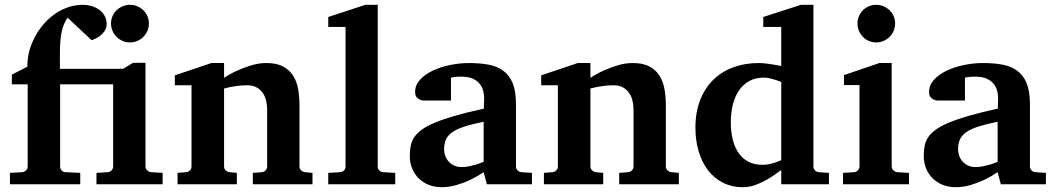

<svg xmlns="http://www.w3.org/2000/svg" viewBox="-20 -760 4352 792"><path d="M377.9 0V-46.9L424.8 -49.8Q434.1 -50.8 440.4 -57.4Q446.8 -64 446.8 -73.2V-412.1H228V-73.2Q228 -64 234.1 -56.9Q240.2 -49.8 250 -49.8L311 -46.9V0H21V-46.9L71.8 -49.8Q81.1 -50.8 87.6 -57.4Q94.2 -64 94.2 -73.2V-412.1H28.8V-452.1L92.8 -484.9Q92.8 -523.4 103 -557.1Q113.3 -590.8 132.8 -623Q147.9 -647.9 168 -669.2Q188 -690.4 212.2 -706.3Q236.3 -722.2 264.4 -731.2Q292.5 -740.2 324.2 -740.2Q338.9 -740.2 355.7 -735.6Q372.6 -731 387 -721.4Q401.4 -711.9 410.6 -696.5Q419.9 -681.2 419.9 -660.2Q419.9 -648.4 414.8 -638.2Q409.7 -627.9 401.1 -619.4Q392.6 -610.8 381.3 -604.5Q370.1 -598.1 357.9 -594.2L258.8 -687Q251.5 -675.8 245.4 -663.3Q239.3 -650.9 235.4 -633.5Q231.4 -616.2 229.2 -592.3Q227.1 -568.4 227.1 -534.2V-476.1H487.8L528.8 -501H580.1V-73.2Q580.1 -64 586.9 -57.4Q593.8 -50.8 603 -49.8L650.9 -46.9V0ZM594.2 -663.1Q594.2 -647 588.1 -632.8Q582 -618.7 571.3 -607.9Q560.5 -597.2 546.4 -591.1Q532.2 -585 516.1 -585Q500 -585 485.8 -591.1Q471.7 -597.2 460.9 -607.9Q450.2 -618.7 444.1 -632.8Q438 -647 438 -663.1Q438 -679.2 444.1 -693.4Q450.2 -707.5 460.9 -717.8Q471.7 -728 485.8 -734.1Q500 -740.2 516.1 -740.2Q532.2 -740.2 546.4 -734.1Q560.5 -728 571.3 -717.8Q582 -707.5 588.1 -693.4Q594.2 -679.2 594.2 -663.1Z M1022.9 0V-46.9L1060.1 -49.8Q1069.3 -50.8 1075.7 -57.4Q1082 -64 1082 -73.2V-308.1Q1082 -327.1 1077.6 -345.2Q1073.2 -363.3 1063.5 -377.2Q1053.7 -391.1 1038.1 -399.7Q1022.5 -408.2 1000 -408.2Q979.5 -408.2 961.9 -406Q944.3 -403.8 931.6 -401.4Q916.5 -398.4 904.3 -395V-73.2Q904.3 -64 911.1 -57.4Q918 -50.8 927.2 -49.8L957 -46.9V0H712.4V-46.9L748 -49.8Q757.3 -50.8 763.7 -57.4Q770 -64 770 -73.2V-408.2H701.2V-449.2L852.1 -500H904.3V-439Q930.2 -456.1 959.5 -469.2Q984.4 -480.5 1015.6 -490.2Q1046.9 -500 1079.1 -500Q1122.1 -500 1148.9 -485.1Q1175.8 -470.2 1190.4 -445.8Q1205.1 -421.4 1210.2 -390.1Q1215.3 -358.9 1215.3 -326.2V-73.2Q1215.3 -64 1222.2 -57.4Q1229 -50.8 1238.3 -49.8L1269 -46.9V0Z M1334 0V-46.9L1383.3 -49.8Q1393.1 -50.8 1399.2 -57.1Q1405.3 -63.5 1405.3 -73.2V-648.9H1334V-689.9L1487.3 -740.2H1538.1V-73.2Q1538.1 -63.5 1544.2 -57.1Q1550.3 -50.8 1560.1 -49.8L1610.4 -46.9V0Z M1988.3 0 1975.1 -49.8Q1949.2 -32.2 1920.9 -18.6Q1896 -6.8 1865.2 2.7Q1834.5 12.2 1801.3 12.2Q1773.9 12.2 1750.2 3.2Q1726.6 -5.9 1708.7 -22.7Q1690.9 -39.6 1680.7 -63.5Q1670.4 -87.4 1670.4 -117.2Q1670.4 -139.6 1674.1 -158.7Q1677.7 -177.7 1688.7 -194.1Q1699.7 -210.4 1720.2 -225.3Q1740.7 -240.2 1774.7 -254.4Q1808.6 -268.6 1857.9 -282.7Q1907.2 -296.9 1976.1 -312V-324.2Q1976.1 -331.5 1976.6 -337.4Q1976.6 -344.2 1977.1 -351.1Q1977.5 -365.2 1974.1 -381.6Q1970.7 -397.9 1960.4 -411.9Q1950.2 -425.8 1931.6 -434.8Q1913.1 -443.8 1883.3 -443.8Q1873 -443.8 1865 -443.4Q1856.9 -442.9 1851.6 -441.9Q1845.2 -440.9 1840.3 -439.9V-345.2H1737.3Q1724.6 -344.2 1714.8 -347.7Q1706.5 -350.6 1699.5 -357.9Q1692.4 -365.2 1692.4 -380.9Q1692.4 -408.7 1712.2 -430.7Q1731.9 -452.6 1763.9 -468Q1795.9 -483.4 1835.7 -491.7Q1875.5 -500 1915 -500Q1958 -500 1993.7 -493.7Q2029.3 -487.3 2054.9 -469Q2080.6 -450.7 2094.5 -417.5Q2108.4 -384.3 2108.4 -330.1V-73.2Q2108.4 -64 2114.7 -57.4Q2121.1 -50.8 2130.4 -49.8L2174.3 -46.9V0ZM1975.1 -257.8Q1926.8 -248 1895.3 -237.8Q1863.8 -227.5 1845.2 -214.4Q1826.7 -201.2 1819.3 -184.3Q1812 -167.5 1812 -145Q1812 -129.4 1817.1 -116Q1822.3 -102.5 1831.8 -92.5Q1841.3 -82.5 1854.5 -76.7Q1867.7 -70.8 1883.3 -70.8Q1899.4 -70.8 1915.8 -74.2Q1932.1 -77.6 1945.3 -81.5Q1960.9 -86.4 1975.1 -92.8Z M2534.2 0V-46.9L2571.3 -49.8Q2580.6 -50.8 2586.9 -57.4Q2593.3 -64 2593.3 -73.2V-308.1Q2593.3 -327.1 2588.9 -345.2Q2584.5 -363.3 2574.7 -377.2Q2564.9 -391.1 2549.3 -399.7Q2533.7 -408.2 2511.2 -408.2Q2490.7 -408.2 2473.1 -406Q2455.6 -403.8 2442.9 -401.4Q2427.7 -398.4 2415.5 -395V-73.2Q2415.5 -64 2422.4 -57.4Q2429.2 -50.8 2438.5 -49.8L2468.3 -46.9V0H2223.6V-46.9L2259.3 -49.8Q2268.6 -50.8 2274.9 -57.4Q2281.2 -64 2281.2 -73.2V-408.2H2212.4V-449.2L2363.3 -500H2415.5V-439Q2441.4 -456.1 2470.7 -469.2Q2495.6 -480.5 2526.9 -490.2Q2558.1 -500 2590.3 -500Q2633.3 -500 2660.2 -485.1Q2687 -470.2 2701.7 -445.8Q2716.3 -421.4 2721.4 -390.1Q2726.6 -358.9 2726.6 -326.2V-73.2Q2726.6 -64 2733.4 -57.4Q2740.2 -50.8 2749.5 -49.8L2780.3 -46.9V0Z M3202.6 -421.9Q3190.9 -426.8 3178.2 -430.7Q3167.5 -434.1 3155 -437Q3142.6 -439.9 3131.3 -439.9Q3096.7 -439.9 3070.8 -425.8Q3044.9 -411.6 3028.1 -386.7Q3011.2 -361.8 3002.9 -328.1Q2994.6 -294.4 2994.6 -255.9Q2994.6 -216.3 3002.7 -184.1Q3010.7 -151.9 3026.9 -128.7Q3043 -105.5 3067.4 -92.8Q3091.8 -80.1 3124.5 -80.1Q3138.2 -80.1 3152.1 -82.8Q3166 -85.4 3177.2 -89.4Q3190.4 -93.8 3202.6 -99.1ZM3202.6 0V-58.1Q3196.8 -55.2 3181.6 -43.7Q3166.5 -32.2 3145 -19.8Q3123.5 -7.3 3097.7 2.4Q3071.8 12.2 3044.4 12.2Q2998.5 12.2 2962.2 -6.3Q2925.8 -24.9 2900.6 -57.6Q2875.5 -90.3 2862.1 -135.3Q2848.6 -180.2 2848.6 -232.9Q2848.6 -297.4 2868.2 -347.2Q2887.7 -397 2922.4 -430.9Q2957 -464.8 3004.9 -482.4Q3052.7 -500 3109.4 -500Q3123.5 -500 3139.9 -498Q3156.2 -496.1 3170.4 -493.7Q3186.5 -491.2 3202.6 -487.8V-648.9H3128.4V-689.9L3284.2 -740.2H3335.4V-73.2Q3335.4 -64 3341.8 -57.4Q3348.1 -50.8 3357.4 -49.8L3399.4 -46.9V0Z M3457.5 0V-46.9L3503.4 -49.8Q3512.2 -50.8 3518.8 -57.4Q3525.4 -64 3525.4 -73.2V-409.2H3461.4V-450.2L3607.4 -500H3658.2V-73.2Q3658.2 -64 3665.3 -57.4Q3672.4 -50.8 3681.2 -49.8L3729.5 -46.9V0ZM3672.4 -663.1Q3672.4 -647 3666.3 -632.8Q3660.2 -618.7 3649.4 -607.9Q3638.7 -597.2 3624.5 -591.1Q3610.4 -585 3594.2 -585Q3578.1 -585 3564 -591.1Q3549.8 -597.2 3539.6 -607.9Q3529.3 -618.7 3523.2 -632.8Q3517.1 -647 3517.1 -663.1Q3517.1 -679.2 3523.2 -693.4Q3529.3 -707.5 3539.6 -717.8Q3549.8 -728 3564 -734.1Q3578.1 -740.2 3594.2 -740.2Q3610.4 -740.2 3624.5 -734.1Q3638.7 -728 3649.4 -717.8Q3660.2 -707.5 3666.3 -693.4Q3672.4 -679.2 3672.4 -663.1Z M4108.4 0 4095.2 -49.8Q4069.3 -32.2 4041 -18.6Q4016.1 -6.8 3985.4 2.7Q3954.6 12.2 3921.4 12.2Q3894 12.2 3870.4 3.2Q3846.7 -5.9 3828.9 -22.7Q3811 -39.6 3800.8 -63.5Q3790.5 -87.4 3790.5 -117.2Q3790.5 -139.6 3794.2 -158.7Q3797.9 -177.7 3808.8 -194.1Q3819.8 -210.4 3840.3 -225.3Q3860.8 -240.2 3894.8 -254.4Q3928.7 -268.6 3978 -282.7Q4027.3 -296.9 4096.2 -312V-324.2Q4096.2 -331.5 4096.7 -337.4Q4096.7 -344.2 4097.2 -351.1Q4097.7 -365.2 4094.2 -381.6Q4090.8 -397.9 4080.6 -411.9Q4070.3 -425.8 4051.8 -434.8Q4033.2 -443.8 4003.4 -443.8Q3993.2 -443.8 3985.1 -443.4Q3977.1 -442.9 3971.7 -441.9Q3965.3 -440.9 3960.4 -439.9V-345.2H3857.4Q3844.7 -344.2 3835 -347.7Q3826.7 -350.6 3819.6 -357.9Q3812.5 -365.2 3812.5 -380.9Q3812.5 -408.7 3832.3 -430.7Q3852.1 -452.6 3884 -468Q3916 -483.4 3955.8 -491.7Q3995.6 -500 4035.2 -500Q4078.1 -500 4113.8 -493.7Q4149.4 -487.3 4175 -469Q4200.7 -450.7 4214.6 -417.5Q4228.5 -384.3 4228.5 -330.1V-73.2Q4228.5 -64 4234.9 -57.4Q4241.2 -50.8 4250.5 -49.8L4294.4 -46.9V0ZM4095.2 -257.8Q4046.9 -248 4015.4 -237.8Q3983.9 -227.5 3965.3 -214.4Q3946.8 -201.2 3939.5 -184.3Q3932.1 -167.5 3932.1 -145Q3932.1 -129.4 3937.3 -116Q3942.4 -102.5 3951.9 -92.5Q3961.4 -82.5 3974.6 -76.7Q3987.8 -70.8 4003.4 -70.8Q4019.5 -70.8 4035.9 -74.2Q4052.2 -77.6 4065.4 -81.5Q4081.1 -86.4 4095.2 -92.8Z"/></svg>

Font: Charis SIL Am
Style: Bold
Weight: 700
Foundry: SIL International
Version: Version 5.000